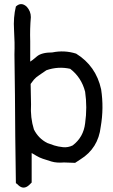

<svg xmlns="http://www.w3.org/2000/svg" viewBox="-20 -781 540 915"><path d="M55.7 -750Q81.1 -773.4 107.4 -749Q127 -727.5 127 -699.2Q122.1 -642.6 124 -585Q124 -535.2 124 -487.3Q132.8 -492.2 155.3 -511.7Q177.7 -531.2 229.5 -531.2Q287.1 -543 342.8 -525.4Q437.5 -466.8 461.9 -355.5Q475.6 -266.6 460 -176.8Q448.2 -74.2 363.3 -21.5Q350.6 -12.7 337.9 -4.9Q311.5 -5.9 285.2 -6.8Q250 -3.9 225.6 -11.2Q201.2 -18.6 184.1 -24.4Q167 -30.3 154.3 -38.1Q141.6 -45.9 130.9 -51.8V18.6V88.9Q124 95.7 119.1 100.6Q92.8 125 67.4 101.6Q62.5 95.7 55.7 91.8Q53.7 -21.5 52.7 -132.8Q51.8 -328.1 48.8 -521.5Q50.8 -578.1 46.9 -638.2Q43 -698.2 55.7 -750ZM314.5 -453.1Q256.8 -465.8 201.2 -446.3Q184.6 -434.6 167.5 -423.3Q150.4 -412.1 141.1 -400.9Q131.8 -389.6 126 -380.9Q127 -332 127.9 -283.2Q124 -220.7 141.6 -164.1Q163.1 -121.1 205.1 -99.6Q219.7 -93.8 238.3 -87.9Q256.8 -82 280.3 -79.6Q303.7 -77.1 326.2 -87.9Q377.9 -127 385.7 -193.4Q396.5 -269.5 385.7 -343.8Q368.2 -412.1 314.5 -453.1Z"/></svg>

Font: NaikaiFont
Style: Regular-Lite
Weight: 400
Version: Version 1.67